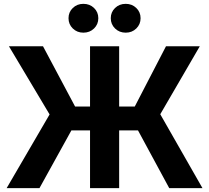

<svg xmlns="http://www.w3.org/2000/svg" viewBox="-20 -965 1073 985"><path d="M591.3 -727.5V0H441.9V-727.5ZM14.2 0 234.4 -377.9 25.9 -727.5H200.7L365.2 -418.5H671.4L831.5 -727.5H1004.9L802.2 -378.9L1018.6 0H848.1L688 -295.9H346.2L182.6 0ZM625 -797.4Q592.3 -797.4 570.3 -818.8Q548.3 -840.3 548.3 -871.6Q548.3 -902.8 570.3 -924.1Q592.3 -945.3 625 -945.3Q657.2 -945.3 679.2 -924.1Q701.2 -902.8 701.2 -871.6Q701.2 -840.3 679.2 -818.8Q657.2 -797.4 625 -797.4ZM407.7 -797.4Q375.5 -797.4 353.5 -818.8Q331.5 -840.3 331.5 -871.6Q331.5 -902.8 353.5 -924.1Q375.5 -945.3 407.7 -945.3Q440.4 -945.3 462.4 -924.1Q484.4 -902.8 484.4 -871.6Q484.4 -840.3 462.4 -818.8Q440.4 -797.4 407.7 -797.4Z"/></svg>

Font: Inter 24pt
Style: Bold
Weight: 700
Designer: Rasmus Andersson
Foundry: rsms
Version: Version 4.001;git-66647c0bb